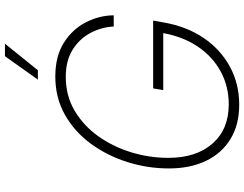

<svg xmlns="http://www.w3.org/2000/svg" viewBox="-126 -856 992 780"><g transform="rotate(-90 370.0 -466.0)"><path d="M334.5 9.8Q253.4 9.8 195.6 -25.4Q137.7 -60.5 106.7 -124.8Q75.7 -189 75.7 -276.4Q75.7 -361.3 101.3 -443.4Q127 -525.4 175.3 -591.8Q223.6 -658.2 293 -697.8Q362.3 -737.3 449.2 -737.3Q532.2 -737.3 587.2 -702.1Q642.1 -667 669.7 -612.5Q697.3 -558.1 697.8 -500H652.3Q649.9 -548.8 626.7 -593.5Q603.5 -638.2 558.8 -666.5Q514.2 -694.8 447.8 -694.8Q371.1 -694.8 310.1 -658.7Q249 -622.6 206.3 -562.3Q163.6 -502 141.1 -428.2Q118.7 -354.5 118.7 -278.8Q118.7 -164.6 176.8 -98.6Q234.9 -32.7 335.9 -32.7Q409.2 -32.7 469.5 -65.4Q529.8 -98.1 570.3 -158Q610.8 -217.8 625.5 -298.8H394L400.9 -339.8H676.3L668.9 -297.9Q652.8 -204.1 606 -135Q559.1 -65.9 489.3 -28.1Q419.4 9.8 334.5 9.8ZM436.5 -808.1 531.7 -941.9H582.5L474.6 -808.1Z"/></g></svg>

Font: Inter Extra Light
Style: Italic
Weight: 200
Italic angle: -9.39999°
Designer: Rasmus Andersson
Foundry: rsms
Version: Version 4.000;git-3c8e0fc